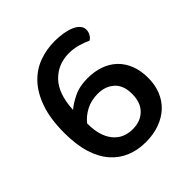

<svg xmlns="http://www.w3.org/2000/svg" viewBox="-172 -751 896 896"><g transform="rotate(-45 276.0 -303.5)"><path d="M463 -554Q463 -539 455.5 -526Q448 -513 437 -507Q414 -518 385.5 -526Q357 -534 328 -534Q255 -534 207 -484.5Q159 -435 154 -333Q174 -351 213 -370.5Q252 -390 306 -390Q351 -390 388 -377Q425 -364 451.5 -339Q478 -314 493 -276.5Q508 -239 508 -190Q508 -145 493 -107.5Q478 -70 449.5 -43Q421 -16 380 -1Q339 14 288 14Q235 14 191.5 -4Q148 -22 116 -58.5Q84 -95 66.5 -151.5Q49 -208 49 -286Q49 -377 71 -441Q93 -505 130.5 -545Q168 -585 217 -603Q266 -621 320 -621Q350 -621 376 -616.5Q402 -612 421.5 -603.5Q441 -595 452 -582.5Q463 -570 463 -554ZM288 -72Q339 -72 370.5 -103Q402 -134 402 -191Q402 -248 370 -276.5Q338 -305 289 -305Q244 -305 210 -286.5Q176 -268 156 -242V-237Q156 -160 191 -116Q226 -72 288 -72Z"/></g></svg>

Font: Baloo Chettan 2 Medium
Style: Regular
Weight: 500
Designer: Maithili Shingre, Unnati Kotecha and Ek Type
Foundry: Ek Type
Version: Version 1.640;hotconv 1.0.111;makeotfexe 2.5.65597; ttfautoh